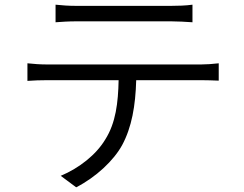

<svg xmlns="http://www.w3.org/2000/svg" viewBox="-20 -755 1040 819"><path d="M217 -735V-660C242 -662 273 -664 306 -664C362 -664 655 -664 710 -664C738 -664 772 -662 801 -660V-735C773 -731 737 -730 710 -730C655 -730 362 -730 305 -730C273 -730 245 -732 217 -735ZM97 -485V-410C125 -412 152 -413 183 -413H486C484 -317 474 -231 429 -160C390 -95 318 -38 239 -5L305 44C389 1 465 -70 501 -136C542 -212 558 -304 561 -413H837C861 -413 891 -412 913 -411V-485C889 -482 858 -480 837 -480C785 -480 240 -480 183 -480C152 -480 124 -482 97 -485Z"/></svg>

Font: ChiuKong Gothic MN Normal
Style: Regular
Weight: 350
Designer: Ryoko NISHIZUKA 西塚涼子 (kana, bopomofo & ideographs); Paul D. Hunt (Latin, Greek & Cyrillic); Sandoll Communications 산돌커뮤니
Foundry: Adobe
Version: Version 1.300